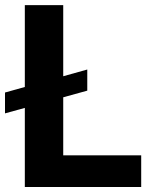

<svg xmlns="http://www.w3.org/2000/svg" viewBox="-22 -748 594 768"><path d="M327.1 -469.9V-385.4L-2 -294.5V-377.9ZM77.3 0V-727.5H230.9V-126.8H542.8V0Z"/></svg>

Font: Inter Tight
Style: Regular
Weight: 400
Designer: Rasmus Andersson
Foundry: rsms
Version: Version 3.002